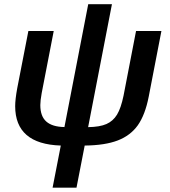

<svg xmlns="http://www.w3.org/2000/svg" viewBox="-20 -674 798 902"><path d="M394 -76.7Q449.2 -77.6 480 -91.3Q511.2 -105 529.8 -135.5Q548.3 -166 560.5 -225.1L619.1 -528.3H738.3L678.7 -220.2Q662.1 -134.8 627.4 -85.4Q592.8 -37.1 533.2 -14.2Q473.6 8.8 377.9 9.8L339.4 207.5H227.1L265.6 9.8Q51.3 2.9 51.3 -175.3Q51.3 -207 61 -259.8L113.3 -528.3H232.4L175.8 -236.3Q169.4 -201.2 169.4 -180.2Q169.4 -127.9 197.5 -103Q225.6 -78.1 282.7 -77.1L394.5 -654.3H505.9Z"/></svg>

Font: Arimo SemiBold
Style: Italic
Weight: 600
Italic angle: -12°
Version: Version 1.33